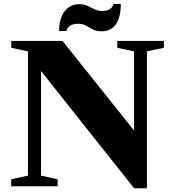

<svg xmlns="http://www.w3.org/2000/svg" viewBox="-20 -976 909 1006"><path d="M682.5 10.5 195 -604V-56L282 -36.5V0H38.5V-36.5L126.5 -56V-707L39 -725.5V-761.5H307.5L682.5 -292V-707L594.5 -725.5V-761.5H838.5V-725.5L750 -707V10.5ZM512 -812Q484.5 -812 466.2 -822Q448 -832 430.8 -841.8Q413.5 -851.5 388.5 -851.5Q362.5 -851.5 346.8 -841Q331 -830.5 328 -813.5H290Q290 -883 319.8 -918.5Q349.5 -954 395 -954Q421 -954 439.2 -945.2Q457.5 -936.5 475 -927.5Q492.5 -918.5 515 -918.5Q565 -918.5 574.5 -955.5H613Q613 -887.5 587.8 -849.8Q562.5 -812 512 -812Z"/></svg>

Font: Libre Caslon Text
Style: Bold
Weight: 700
Designer: Pablo Impallari, Rodrigo Fuenzalida, Katja Schimmel
Foundry: Pablo Impallari, Rodrigo Fuenzalida
Version: Version 2.000